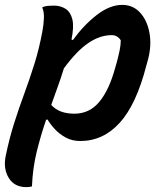

<svg xmlns="http://www.w3.org/2000/svg" viewBox="-47 -567 667 787"><path d="M126 -537Q137 -542 149 -543Q161 -544 174 -544Q201 -544 221.5 -531Q242 -518 249.5 -488Q257 -458 246 -405L252 -403Q296 -464 349.5 -505.5Q403 -547 454 -547Q498 -547 527 -515.5Q556 -484 565.5 -433Q575 -382 560 -324L553 -299Q512 -139 444 -64Q376 11 282 11Q249 11 223 -3Q197 -17 178 -37.5Q159 -58 148 -77L142 -76Q120 -12 103.5 55Q87 122 84 197Q74 200 61 200Q12 200 -11 162.5Q-34 125 -24 74Q-9 1 11 -62Q31 -125 53 -184.5Q75 -244 94.5 -306.5Q114 -369 127 -440Q132 -468 133 -493Q134 -518 126 -537ZM411 -423Q363 -423 315.5 -391Q268 -359 215 -287Q203 -248 189.5 -211Q176 -174 163 -137Q195 -101 258 -101Q320 -101 360.5 -150Q401 -199 426 -292L431 -309Q439 -339 443.5 -361Q448 -383 448 -402Q434 -423 411 -423Z"/></svg>

Font: Recursive Mn Csl St SmB
Style: Italic
Weight: 600
Italic angle: -15°
Monospace: yes
Version: Version 1.079;hotconv 1.0.112;makeotfexe 2.5.65598; ttfautoh